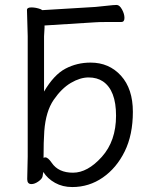

<svg xmlns="http://www.w3.org/2000/svg" viewBox="-20 -739 613 776"><path d="M160 -636V-627L158 -592V-369Q198 -437 244.5 -461.5Q291 -486 346 -486Q421 -486 469 -433Q517 -380 517 -287Q517 -194 484 -127Q451 -60 395.5 -21.5Q340 17 272 17Q233 17 202.5 0Q172 -17 155 -44L152 -26Q150 -16 135 -5.5Q120 5 107 5Q90 5 90 -15L92 -106V-593L89 -699Q89 -709 107 -709Q125 -709 144 -702Q148 -700 151 -698L366 -711Q389 -713 414.5 -716Q440 -719 451.5 -719Q463 -719 473 -701Q483 -683 483 -666.5Q483 -650 470 -650H407Q381 -650 367 -649ZM156 -101Q160 -103 163 -103Q174 -103 189 -81Q216 -41 275 -41Q334 -41 391.5 -105Q449 -169 449 -271.5Q449 -374 396 -410Q372 -426 338 -426Q304 -426 266.5 -404Q229 -382 197 -335.5Q165 -289 159 -209Q156 -167 156 -101Z"/></svg>

Font: QiushuiShotai Bright
Style: Regular
Weight: 400
Designer: Christian Thalmann (Catharsis Fonts)
Version: Version 1.250;